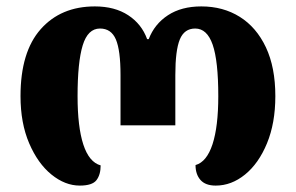

<svg xmlns="http://www.w3.org/2000/svg" viewBox="-20 -570 923 599"><path d="M229 9Q183 9 140.5 -25.5Q98 -60 71 -123Q44 -186 44 -270Q44 -408 107 -479Q170 -550 276 -550Q338 -550 380 -522.5Q422 -495 439 -448H444Q462 -495 504 -522.5Q546 -550 608 -550Q676 -550 728 -517.5Q780 -485 809.5 -422.5Q839 -360 839 -270Q839 -186 813 -123Q787 -60 744.5 -25.5Q702 9 653 9Q621 9 605.5 -8.5Q590 -26 590 -55Q625 -65 643 -120Q661 -175 661 -270Q661 -380 643.5 -430.5Q626 -481 589 -481Q555 -481 541 -447Q527 -413 527 -336V-179H356V-336Q356 -413 341.5 -447Q327 -481 292 -481Q254 -481 238 -428.5Q222 -376 222 -270Q222 -174 240 -119Q258 -64 294 -54Q294 -25 281 -8Q268 9 229 9Z"/></svg>

Font: Noto Serif Georgian ExtraBold
Style: Regular
Weight: 800
Designer: Monotype Design Team, Akaki Razmadze
Foundry: Google LLC
Version: Version 2.003; ttfautohint (v1.8.4.7-5d5b)